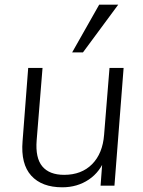

<svg xmlns="http://www.w3.org/2000/svg" viewBox="-20 -790 609 817"><path d="M245 7Q158 7 113 -42.5Q68 -92 76 -189L100 -501H161L136 -193Q130 -118 160 -82Q190 -46 253 -46Q327 -46 372 -91.5Q417 -137 423 -217L446 -501H506L467 0H408L416 -108L429 -120Q407 -59 358 -26Q309 7 245 7ZM333 -567H287L402 -770H483Z"/></svg>

Font: Muli Light
Style: Italic
Weight: 300
Italic angle: -4.541°
Designer: Vernon Adams
Foundry: Vernon Adams
Version: Version 2.100; ttfautohint (v1.8.1.43-b0c9)